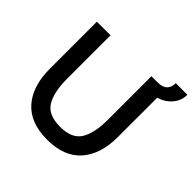

<svg xmlns="http://www.w3.org/2000/svg" viewBox="-195 -958 1155 1155"><g transform="rotate(45 383.0 -380.0)"><path d="M650 -633V-299Q650 -152 577 -69Q504 14 360 14Q216 14 143 -69Q70 -152 70 -299V-700H186V-329Q186 -217 222.5 -156.5Q259 -96 360 -96Q461 -96 497.5 -156.5Q534 -217 534 -329V-700H587Q667 -700 667 -774H766Q766 -724 733.5 -686Q701 -648 650 -633Z"/></g></svg>

Font: Cabin SemiBold
Style: Regular
Weight: 600
Designer: Pablo Impallari
Foundry: Pablo Impallari. http://www.impallari.com Igino Marini. http://www.ikern.com
Version: Version 2.200